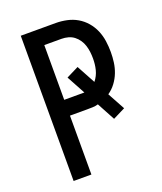

<svg xmlns="http://www.w3.org/2000/svg" viewBox="-136 -824 772 913"><g transform="rotate(-20 250.0 -367.5)"><path d="M78 0V-735H255Q283 -735 311 -729Q339 -723 363 -709Q387 -695 405.5 -673.5Q424 -652 435 -626Q446 -600 450 -572Q454 -544 454 -516Q454 -490 450.5 -464Q447 -438 437.5 -413.5Q428 -389 412 -367.5Q396 -346 374 -331L422 -243L360 -212L311 -303Q297 -299 283 -298.5Q269 -298 255 -298H168V0ZM270 -378 219 -472 281 -503 332 -409Q341 -420 347.5 -433Q354 -446 357.5 -460Q361 -474 362.5 -488Q364 -502 364 -516Q364 -533 362 -549.5Q360 -566 355 -582Q350 -598 340.5 -612Q331 -626 318 -636Q305 -646 288.5 -650.5Q272 -655 255 -655H168V-378Z"/></g></svg>

Font: Iosevka SS10 Medium
Style: Regular
Weight: 500
Monospace: yes
Designer: Belleve Invis
Foundry: Belleve Invis
Version: Version 28.0.6; ttfautohint (v1.8.4)